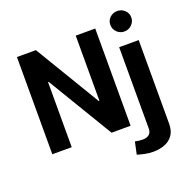

<svg xmlns="http://www.w3.org/2000/svg" viewBox="-166 -933 1303 1316"><g transform="rotate(-20 485.5 -275.0)"><path d="M616.3 200.7Q642.6 209.2 672.2 215.1Q701.8 221 731.4 221Q776.8 221 814.6 206.5Q852.4 192 875 160.3Q897.7 128.6 897.7 76.8V-532.8H755.2V60.4Q755.2 89.6 737.8 103.6Q720.4 117.6 690.8 117.6Q677.5 117.6 662.3 115.6Q647.1 113.5 635.6 110.9ZM750.5 -697Q750.5 -665.9 772.7 -643.7Q795 -621.5 826.7 -621.5Q857.9 -621.5 880.6 -643.7Q903.3 -665.9 903.3 -697Q903.3 -728.1 880.6 -749.3Q857.9 -770.5 826.7 -770.5Q795 -770.5 772.7 -749.3Q750.5 -728.1 750.5 -697ZM502.5 -709.1V-233.8H497.6L212 -709.1H73.7V0H215.3V-474.6H220.2L505.7 0H644.8V-709.1Z"/></g></svg>

Font: Estedad VF
Style: Regular
Weight: 100
Designer: Amin Abedi
Version: Version 7.3